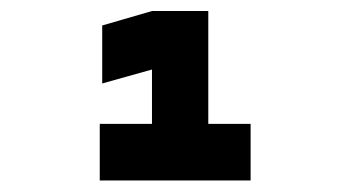

<svg xmlns="http://www.w3.org/2000/svg" viewBox="-20 -714 626 343"><path d="M251.5 -391.6V-694.3H352.1V-391.6ZM158.2 -391.6V-492.7H255.4V-391.6ZM347.7 -391.6V-492.7H427.7V-391.6ZM162.6 -564.9V-668.5L251.5 -694.3V-589.8Z"/></svg>

Font: Cascadia Mono
Style: Regular
Weight: 400
Monospace: yes
Designer: Aaron Bell
Foundry: Saja Typeworks
Version: Version 2102.003